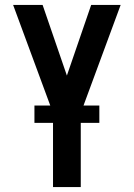

<svg xmlns="http://www.w3.org/2000/svg" viewBox="-20 -755 540 775"><path d="M194 0V-299L33 -735H152L250 -450L348 -735H467L306 -299V0ZM119 -259V-329H381V-259Z"/></svg>

Font: Iosevka Algr
Style: Bold
Weight: 700
Monospace: yes
Designer: Belleve Invis
Foundry: Belleve Invis
Version: Version 26.0.2; ttfautohint (v1.8.3)